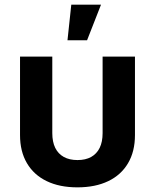

<svg xmlns="http://www.w3.org/2000/svg" viewBox="-20 -786 657 814"><path d="M308.1 8.3Q232.4 8.3 178 -18.1Q123.5 -44.4 94.2 -94.2Q64.9 -144 64.9 -213.4V-545.9H201.7V-221.7Q201.7 -184.6 214.1 -159.2Q226.6 -133.8 250.5 -120.6Q274.4 -107.4 308.6 -107.4Q342.8 -107.4 366.5 -120.6Q390.1 -133.8 402.6 -159.2Q415 -184.6 415 -221.7V-545.9H552.2V-213.4Q552.2 -144 522.9 -94.2Q493.7 -44.4 439 -18.1Q384.3 8.3 308.1 8.3ZM266.1 -615.2 282.2 -766.1H408.2L349.1 -615.2Z"/></svg>

Font: Inter Cardless
Style: Bold
Weight: 700
Designer: Rasmus Andersson
Foundry: rsms
Version: Version 4.001;git-9221beed3